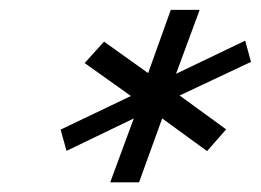

<svg xmlns="http://www.w3.org/2000/svg" viewBox="-20 -696 534 393"><path d="M205.6 -322.8 253.9 -453.6 116.2 -387.2 104 -430.7 248 -499.5 153.3 -566.9 192.9 -610.8 283.2 -546.4 329.6 -675.8H388.7L340.3 -544.9L481.9 -612.8L493.7 -569.3L347.7 -500.5L442.9 -431.2L403.8 -386.7L312 -453.6L264.6 -322.8Z"/></svg>

Font: Elstob 10pt SemiBold
Style: Italic
Weight: 600
Italic angle: -20°
Designer: Peter S. Baker
Version: Version 1.015